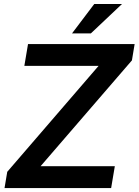

<svg xmlns="http://www.w3.org/2000/svg" viewBox="-20 -950 700 970"><path d="M2.9 0 16.6 -82 478 -617.2H103L121.6 -727.5H660.2L646.5 -645L185.1 -110.4H560.1L541.5 0ZM343.8 -781.2 456.1 -929.7H596.2L439 -781.2Z"/></svg>

Font: Inter Display Semi Bold
Style: Italic
Weight: 600
Italic angle: -9.39999°
Designer: Rasmus Andersson
Foundry: rsms
Version: Version 4.000;git-4fc901f